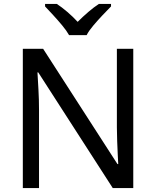

<svg xmlns="http://www.w3.org/2000/svg" viewBox="-20 -964 800 984"><path d="M663 0H558L176 -593H172Q174 -558 177 -506Q180 -454 180 -399V0H97V-714H201L582 -123H586Q585 -139 583.5 -171Q582 -203 580.5 -241Q579 -279 579 -311V-714H663ZM334 -784Q321 -807 299 -833.5Q277 -860 253 -886Q229 -912 211 -931V-944H271Q297 -927 325 -903Q353 -879 378 -852Q405 -879 433 -903Q461 -927 487 -944H549V-931Q530 -912 505.5 -886Q481 -860 458.5 -833.5Q436 -807 424 -784Z"/></svg>

Font: Noto Sans Nushu
Style: Regular
Weight: 400
Designer: Lisa Huang
Foundry: Lisa Huang
Version: Version 1.003; ttfautohint (v1.8.4.7-5d5b)